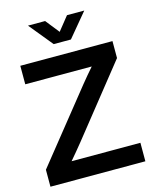

<svg xmlns="http://www.w3.org/2000/svg" viewBox="-136 -1032 898 1121"><g transform="rotate(-15 313.5 -471.0)"><path d="M26.9 0V-102.5L368.2 -528.8Q385.7 -550.8 404.1 -572.3Q422.4 -593.8 441.4 -615.7H39.6V-727.5H596.7V-625L262.2 -205.1Q243.2 -181.6 223.9 -158.4Q204.6 -135.3 184.6 -111.8H600.6V0ZM247.1 -942.4 313 -859.4 379.4 -942.4H483.4V-941.9L364.7 -799.3H260.7L144 -941.9V-942.4Z"/></g></svg>

Font: Inter Display SemiBold
Style: Regular
Weight: 600
Designer: Rasmus Andersson
Foundry: rsms
Version: Version 4.001;git-9221beed3